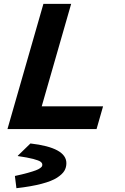

<svg xmlns="http://www.w3.org/2000/svg" viewBox="-20 -675 654 1004"><path d="M207 -654.8H352.1L198.2 -119.1H519L484.9 0H19ZM65.9 309.1 58.1 247.1V245.1Q97.2 236.8 125 229Q152.8 221.2 167.5 215.6Q182.1 210 189.9 204.1Q197.8 198.2 199.5 194.6Q201.2 190.9 201.2 186Q201.2 177.7 192.4 170.9Q183.6 164.1 154.1 156.2Q124.5 148.4 73.2 141.1V139.2L139.2 75.2Q327.1 96.7 327.1 178.2Q327.1 200.7 316.4 218.5Q305.7 236.3 278.3 254.2Q251 272 197.5 286.1Q144 300.3 65.9 309.1Z"/></svg>

Font: IntelOne Mono Bold
Style: Italic
Weight: 700
Italic angle: -16°
Designer: Fred Shallcrass
Foundry: Frere-Jones Type LLC
Version: Version 1.200;hotconv 1.1.0;makeotfexe 2.6.0;FJTRelease1.2